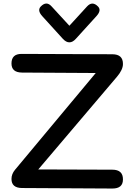

<svg xmlns="http://www.w3.org/2000/svg" viewBox="-20 -1040 733 1085"><path d="M641.1 -606.4Q674.8 -646 674.8 -678.2Q675.3 -733.4 614.7 -733.4L101.6 -735.4Q44.9 -735.4 44.9 -681.2Q44.9 -630.4 104.5 -629.9L521 -627.4L64.9 -80.6Q44.9 -56.6 44.9 -28.8Q44.9 22 104.5 22.5L614.3 25.4Q674.8 25.9 674.8 -25.9Q675.3 -81.1 614.7 -81.1L196.3 -82.5ZM372.1 -800.8Q390.1 -800.3 408.7 -820.8L524.9 -948.7Q554.7 -981.4 534.2 -1002.9Q502 -1036.1 472.2 -1003.9L372.1 -894.5L271.5 -1003.9Q242.2 -1036.6 210 -1002.9Q189.5 -981 218.8 -948.7L335 -820.8Q354 -800.3 372.1 -800.8Z"/></svg>

Font: Comic Relief
Style: Regular
Weight: 400
Designer: Jeff Davis
Foundry: Loudifier
Version: Version 1.200; ttfautohint (v1.8.4.7-5d5b)